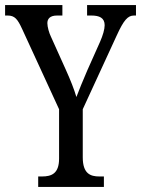

<svg xmlns="http://www.w3.org/2000/svg" viewBox="-23 -734 554 754"><path d="M127 0H385V-41H367C332 -41 302 -52 302 -116V-305L436 -596C463 -655 479 -673 503 -673H511V-714H319V-673H336C367 -673 388 -664 388 -635C388 -619 381 -595 370 -570L320 -458C302 -416 287 -380 277 -353C268 -384 254 -419 236 -459L177 -590C170 -604 163 -628 163 -643C163 -659 172 -673 201 -673H222V-714H-3V-673H7C35 -673 46 -659 64 -620L209 -305V-111C209 -52 179 -41 142 -41H127Z"/></svg>

Font: Noto Serif Sinhala ExtraCondensed
Style: Regular
Weight: 400
Width: 2
Designer: Jelle Bosma - Monotype Design Team
Foundry: Monotype Imaging Inc.
Version: Version 2.007